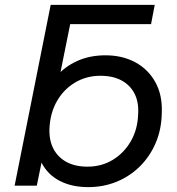

<svg xmlns="http://www.w3.org/2000/svg" viewBox="-20 -762 728 788"><path d="M40 0 188 -742H284L213 -390L179 -268L163 -156L131 0ZM342 6Q275 6 225.5 -19.5Q176 -45 151 -93.5Q126 -142 128 -211Q130 -283 150.5 -343Q171 -403 208.5 -446Q246 -489 297.5 -512Q349 -535 413 -535Q482 -535 535 -506.5Q588 -478 617.5 -425Q647 -372 644 -299Q643 -232 619.5 -176.5Q596 -121 555 -80Q514 -39 459.5 -16.5Q405 6 342 6ZM339 -78Q397 -78 443 -106Q489 -134 517 -182.5Q545 -231 547 -294Q550 -343 532 -378Q514 -413 478.5 -432Q443 -451 392 -451Q335 -451 288.5 -423.5Q242 -396 214 -347.5Q186 -299 183 -235Q181 -187 199 -152Q217 -117 252.5 -97.5Q288 -78 339 -78ZM220 -663 188 -742H615L600 -663Z"/></svg>

Font: Montserrat Thin Medium
Style: Italic
Weight: 500
Italic angle: -11.3°
Version: Version 9.000